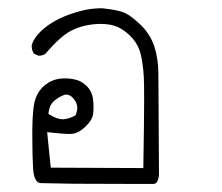

<svg xmlns="http://www.w3.org/2000/svg" viewBox="-20 -297 540 467"><path d="M225.6 -238.8Q250 -238.8 267.1 -231Q287.1 -221.2 302.2 -203.9Q317.4 -186.5 322.5 -164.3Q327.6 -142.1 329.6 -112.8Q330.6 -100.6 330.6 -53.7Q330.6 -6.8 328.6 111.8L103.5 110.8L94.7 24.4Q131.3 28.8 150.9 28.8Q169.9 28.8 189 9.8Q205.1 -5.9 206.5 -20.5Q207.5 -27.8 207.5 -36.9Q207.5 -45.9 206.1 -56.6Q203.6 -75.2 190.2 -88.4Q176.8 -101.6 158.2 -104.5Q148.4 -106.4 139.2 -106.4Q129.9 -106.4 121.6 -105Q104.5 -102.1 89.4 -90.1Q74.2 -78.1 66.7 -58.1Q59.1 -38.1 58.6 18.1Q58.6 27.8 58.6 36.6Q58.6 81.5 60.5 113.3Q62.5 142.1 74.7 147.5Q77.1 148.4 80.1 148.4L158.2 149.9Q279.3 150.4 314.2 150.4Q349.1 150.4 354 150.4Q357.4 149.9 359.9 147.9Q365.2 142.6 366.7 128.4L365.2 -119.1Q364.7 -155.3 355.5 -183.6Q345.7 -213.4 322.8 -235.8Q299.3 -258.3 284.7 -265.1Q270 -272 237.3 -275.9Q230 -276.9 225.6 -276.9Q221.2 -276.9 216.3 -276.6Q211.4 -276.4 202.1 -275.4Q183.1 -272.9 161.6 -266.1Q107.9 -249.5 77.6 -219.2Q61.5 -203.1 57.1 -187Q57.1 -185.5 57.1 -184.6Q57.1 -174.8 62.5 -166.5L73.2 -161.6Q74.2 -161.6 75.2 -161.6Q84.5 -161.6 90.8 -166.5Q126.5 -208.5 152.8 -222.2Q185.5 -238.8 225.6 -238.8ZM132.8 -6.8Q119.1 -6.8 100.1 -18.6L97.7 -20L98.1 -22.9Q100.1 -41 110.8 -50.8Q121.6 -60.5 134.3 -65.4Q137.7 -66.9 140.6 -66.9Q152.3 -66.9 161.1 -54.2Q168 -44.9 168 -34.2Q168 -26.4 163.6 -16.6Q151.9 -9.3 137.2 -7.3Q135.3 -6.8 132.8 -6.8Z"/></svg>

Font: Bakudai
Style: Light
Weight: 300
Version: Version 1.48